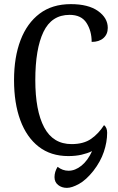

<svg xmlns="http://www.w3.org/2000/svg" viewBox="-20 -746 573 930"><path d="M304 164Q279 164 261.5 150Q244 136 244 112Q244 86 259 62Q283 81 312 81Q344 81 374.5 56.5Q405 32 426 -14Q403 -3 374.5 3.5Q346 10 311 10Q226 10 167.5 -35.5Q109 -81 78.5 -163.5Q48 -246 48 -358Q48 -469 79.5 -551.5Q111 -634 172 -680Q233 -726 323 -726Q408 -726 455 -692.5Q502 -659 502 -611Q502 -580 481 -561.5Q460 -543 424 -543Q424 -596 399 -635Q374 -674 317 -674Q230 -674 190.5 -591.5Q151 -509 151 -358Q151 -210 194 -129Q237 -48 327 -48Q385 -48 421.5 -73.5Q458 -99 484 -140Q499 -128 499 -103Q499 -58 483 -10.5Q467 37 432 82Q397 126 362.5 145Q328 164 304 164Z"/></svg>

Font: Noto Serif Georgian Condensed
Style: Regular
Weight: 400
Width: 3
Designer: Monotype Design Team, Akaki Razmadze
Foundry: Google LLC
Version: Version 2.003; ttfautohint (v1.8.4.7-5d5b)